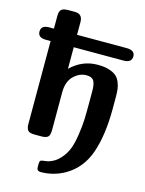

<svg xmlns="http://www.w3.org/2000/svg" viewBox="-148 -801 812 1075"><g transform="rotate(15 258.0 -264.0)"><path d="M33 -601H60V-675Q60 -684 61 -690Q62 -696 66 -704.5Q70 -713 81 -717.5Q92 -722 109 -722H149Q194 -722 194 -675V-601H482Q530 -601 530 -565Q529 -529 483 -529H194V-404Q261 -469 350 -469Q389 -469 416 -460.5Q443 -452 458 -439Q473 -426 481.5 -404.5Q490 -383 492 -364Q494 -345 494 -317V-253Q494 -101 458.5 2.5Q423 106 335 157Q270 194 195 194Q173 194 173 171V155Q173 140 177 135Q181 130 197.5 128.5Q214 127 224 124Q261 113 287.5 83.5Q314 54 327 20.5Q340 -13 347.5 -64Q355 -115 356.5 -150Q358 -185 358 -237V-319Q358 -360 347 -378Q336 -396 304 -396Q264 -396 230.5 -363.5Q197 -331 197 -268V-52Q197 -18 185 -9Q173 0 149 0H108Q78 0 69 -12.5Q60 -25 60 -47V-529H32Q-14 -529 -14 -565Q-14 -601 33 -601Z"/></g></svg>

Font: CMU Sans Serif
Style: Bold
Weight: 700
Version: Version 0.7.0